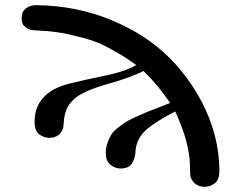

<svg xmlns="http://www.w3.org/2000/svg" viewBox="-20 -714 934 744"><path d="M121 -694Q277 -692 412 -636Q547 -580 637 -489.5Q727 -399 778.5 -284.5Q830 -170 830 -52Q830 -17 812 -3.5Q794 10 773 10Q751 10 735.5 -3Q720 -16 717 -35Q717 -37 716 -76Q715 -115 702.5 -164.5Q690 -214 659 -282Q587 -245 550.5 -214.5Q514 -184 506 -139Q506 -138 505 -125.5Q504 -113 501.5 -104.5Q499 -96 493.5 -84.5Q488 -73 476 -67Q464 -61 447 -61Q427 -61 408.5 -75Q390 -89 390 -121Q390 -141 396 -158.5Q402 -176 409.5 -189.5Q417 -203 434.5 -217Q452 -231 464 -239Q476 -247 503 -259.5Q530 -272 543.5 -277.5Q557 -283 591 -296Q625 -309 639 -315Q593 -384 536 -439Q491 -415 395.5 -388Q300 -361 266 -329Q245 -309 237 -288Q229 -267 227.5 -245Q226 -223 225 -219Q213 -180 171 -180Q150 -180 132 -193.5Q114 -207 114 -243Q114 -304 155 -343Q188 -375 251 -390.5Q314 -406 388 -421Q462 -436 508 -462Q477 -483 466.5 -490.5Q456 -498 414 -521.5Q372 -545 338 -556.5Q304 -568 248.5 -580.5Q193 -593 135 -595L126 -596Q117 -596 113 -596.5Q109 -597 100 -598.5Q91 -600 86 -603.5Q81 -607 75 -612Q69 -617 66.5 -625Q64 -633 64 -644Q64 -655 67.5 -665Q71 -675 84.5 -684.5Q98 -694 121 -694Z"/></svg>

Font: CMU Serif
Style: Bold
Weight: 700
Version: Version 0.7.0